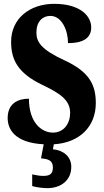

<svg xmlns="http://www.w3.org/2000/svg" viewBox="-20 -744 544 1002"><path d="M226 238C298 238 352 197 352 127C352 73 311 40 256 35L261 9C395 1 480 -83 480 -206C480 -304 444 -370 317 -429C193 -486 170 -526 170 -574C170 -632 202 -661 243 -661C302 -661 335 -586 335 -519C425 -519 456 -553 456 -601C456 -661 398 -724 263 -724C136 -724 38 -648 38 -526C38 -432 73 -363 199 -302C290 -258 346 -224 346 -155C346 -100 314 -52 256 -52C197 -52 131 -104 131 -229C75 -229 20 -205 20 -128C20 -73 53 1 208 9L194 82C229 86 256 91 256 130C256 166 237 174 205 174C190 174 169 171 148 166V227C169 234 210 238 226 238Z"/></svg>

Font: Noto Serif Hebrew ExtraCondensed Black
Style: Regular
Weight: 900
Width: 2
Designer: Monotype Design Team
Foundry: Monotype Imaging Inc.
Version: Version 2.004